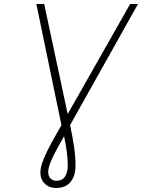

<svg xmlns="http://www.w3.org/2000/svg" viewBox="-20 -720 707 956"><path d="M259 216Q225 216 203 194.5Q181 173 181 138Q181 110.5 198 70Q215 29.5 239.5 -14.8Q264 -59 286 -97L161 -700H200L317 -152L628 -700H667L329 -97Q340 -46 348 6Q356 58 356 104Q356 156 331.2 186Q306.5 216 259 216ZM260 180Q291.5 180 304.5 157.5Q317.5 135 317.5 105Q317.5 74.5 312.8 37.2Q308 0 299 -42Q282.5 -13 264 20.8Q245.5 54.5 232.8 85.2Q220 116 220 136.5Q220 156.5 231.2 168.2Q242.5 180 260 180Z"/></svg>

Font: Overpass Thin
Style: Italic
Weight: 250
Italic angle: -10°
Designer: Delve Withrington, Dave Bailey, Thomas Jockin
Foundry: Delve Fonts LLC
Version: Version 4.000